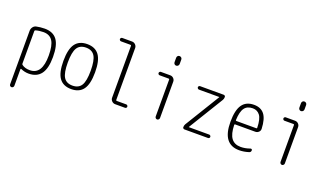

<svg xmlns="http://www.w3.org/2000/svg" viewBox="-88 -1355 3675 2168"><g transform="rotate(20 1750.0 -270.5)"><path d="M135.7 -464.8V-73.2Q135.7 -64.5 142.6 -58.6Q180.7 -30.3 238.3 -31.2Q384.8 -31.2 383.8 -259.8Q383.8 -379.9 348.6 -434.1Q313.5 -488.3 238.3 -488.3Q188.5 -488.3 144.5 -475.6Q135.7 -471.7 135.7 -464.8ZM85 194.3V-447.3Q85 -473.6 100.1 -494.1Q115.2 -514.6 138.7 -519.5Q182.6 -529.3 238.3 -530.3Q338.9 -530.3 386.7 -465.8Q434.6 -401.4 434.6 -259.8Q434.6 -121.1 385.3 -55.7Q335.9 9.8 238.3 9.8Q189.5 9.8 142.6 -11.7Q140.6 -12.7 138.2 -11.2Q135.7 -9.8 135.7 -6.8V194.3Q135.7 204.1 127.9 211.9Q120.1 219.7 109.9 219.7Q99.6 219.7 92.3 212.4Q85 205.1 85 194.3Z M855.5 -436Q823.2 -488.3 750 -488.3Q676.8 -488.3 644.5 -436Q612.3 -383.8 612.3 -259.8Q612.3 -135.7 644.5 -84Q676.8 -32.2 750 -32.2Q823.2 -32.2 855.5 -84Q887.7 -135.7 887.7 -259.8Q887.7 -383.8 855.5 -436ZM893.6 -54.7Q846.7 9.8 750 9.8Q653.3 9.8 606.4 -54.7Q559.6 -119.1 559.6 -260.3Q559.6 -401.4 606.4 -465.8Q653.3 -530.3 750 -530.3Q846.7 -530.3 893.6 -465.8Q940.4 -401.4 940.4 -260.3Q940.4 -119.1 893.6 -54.7Z M1095.7 -689.5Q1087.9 -689.5 1081.5 -695.8Q1075.2 -702.1 1075.2 -710Q1075.2 -717.8 1081.5 -724.1Q1087.9 -730.5 1095.7 -730.5H1213.9Q1237.3 -730.5 1254.4 -713.4Q1271.5 -696.3 1271.5 -672.9V-49.8Q1271.5 -41 1280.3 -41H1394.5Q1402.3 -41 1408.7 -34.7Q1415 -28.3 1415 -20Q1415 -11.7 1409.2 -5.9Q1403.3 0 1394.5 0H1276.4Q1252.9 0 1235.8 -17.1Q1218.8 -34.2 1218.8 -56.6V-679.7Q1218.8 -688.5 1210 -689.5Z M1635.7 -478.5Q1627.9 -478.5 1622.1 -484.9Q1616.2 -491.2 1616.2 -499Q1616.2 -506.8 1622.1 -513.2Q1627.9 -519.5 1635.7 -519.5H1749Q1772.5 -519.5 1789.1 -502.9Q1805.7 -486.3 1805.7 -462.9V-26.4Q1805.7 -16.6 1797.9 -8.3Q1790 0 1779.8 0Q1769.5 0 1761.7 -7.8Q1753.9 -15.6 1753.9 -26.4V-469.7Q1753.9 -478.5 1745.1 -478.5ZM1744.1 -728.5Q1744.1 -741.2 1752.4 -750.5Q1760.7 -759.8 1773.9 -759.8Q1787.1 -759.8 1796.4 -751Q1805.7 -742.2 1805.7 -728.5V-675.8Q1805.7 -663.1 1796.4 -653.8Q1787.1 -644.5 1773.9 -644.5Q1760.7 -644.5 1752.4 -653.8Q1744.1 -663.1 1744.1 -675.8Z M2097.7 -57.6 2353.5 -475.6V-477.5Q2353.5 -478.5 2352.5 -478.5H2108.4Q2100.6 -478.5 2094.2 -485.4Q2087.9 -492.2 2087.9 -500Q2087.9 -507.8 2093.8 -513.7Q2099.6 -519.5 2108.4 -519.5H2391.6Q2399.4 -519.5 2405.8 -513.7Q2412.1 -507.8 2412.1 -500Q2412.1 -477.5 2402.3 -461.9L2146.5 -43.9V-42Q2146.5 -41 2147.5 -41H2391.6Q2399.4 -41 2405.8 -34.7Q2412.1 -28.3 2412.1 -20Q2412.1 -11.7 2406.2 -5.9Q2400.4 0 2391.6 0H2108.4Q2100.6 0 2094.2 -5.9Q2087.9 -11.7 2087.9 -19.5Q2087.9 -42 2097.7 -57.6Z M2753.9 -488.3Q2687.5 -488.3 2655.3 -444.3Q2623 -400.4 2619.1 -297.9Q2619.1 -290 2627 -290H2867.2Q2875 -290 2875 -298.8Q2872.1 -405.3 2839.8 -446.8Q2807.6 -488.3 2753.9 -488.3ZM2768.6 9.8Q2566.4 9.8 2567.4 -259.8Q2567.4 -399.4 2613.3 -464.8Q2659.2 -530.3 2753.9 -530.3Q2835.9 -530.3 2878.4 -476.6Q2920.9 -422.9 2925.8 -304.7Q2926.8 -281.2 2909.7 -265.1Q2892.6 -249 2869.1 -249H2627Q2619.1 -249 2619.1 -240.2Q2622.1 -130.9 2659.7 -81.1Q2697.3 -31.2 2771.5 -31.2Q2826.2 -31.2 2882.8 -51.8Q2890.6 -54.7 2897.5 -50.8Q2904.3 -46.9 2904.3 -39.1Q2904.3 -14.6 2882.8 -8.8Q2825.2 9.8 2768.6 9.8Z M3135.7 -478.5Q3127.9 -478.5 3122.1 -484.9Q3116.2 -491.2 3116.2 -499Q3116.2 -506.8 3122.1 -513.2Q3127.9 -519.5 3135.7 -519.5H3249Q3272.5 -519.5 3289.1 -502.9Q3305.7 -486.3 3305.7 -462.9V-26.4Q3305.7 -16.6 3297.9 -8.3Q3290 0 3279.8 0Q3269.5 0 3261.7 -7.8Q3253.9 -15.6 3253.9 -26.4V-469.7Q3253.9 -478.5 3245.1 -478.5ZM3244.1 -728.5Q3244.1 -741.2 3252.4 -750.5Q3260.7 -759.8 3273.9 -759.8Q3287.1 -759.8 3296.4 -751Q3305.7 -742.2 3305.7 -728.5V-675.8Q3305.7 -663.1 3296.4 -653.8Q3287.1 -644.5 3273.9 -644.5Q3260.7 -644.5 3252.4 -653.8Q3244.1 -663.1 3244.1 -675.8Z"/></g></svg>

Font: Rounded-X Mgen+ 1mn light
Style: Regular
Weight: 200
Designer: [Source Han Sans]
Ryoko NISHIZUKA  (kana & ideographs); Paul D. Hunt (Latin, Greek & Cyrillic); Wenlong ZHANG  (bopomofo
Version: Version 1.059.20150602